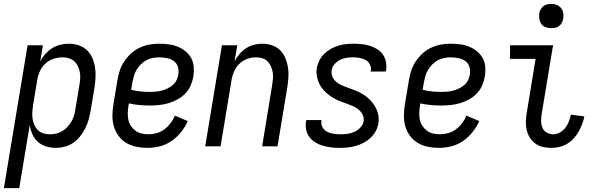

<svg xmlns="http://www.w3.org/2000/svg" viewBox="-48 -753 3068 988"><path d="M-28 215 94 -520H173L159 -437Q169 -457 184.5 -474.5Q200 -492 219.5 -504.5Q239 -517 261.5 -522.5Q284 -528 305 -528Q332 -528 356.5 -520Q381 -512 399 -495Q417 -478 427 -455Q437 -432 441 -406.5Q445 -381 443.5 -354Q442 -327 438 -301L418 -181Q414 -158 407.5 -135.5Q401 -113 390 -91.5Q379 -70 364 -51Q349 -32 328.5 -18Q308 -4 285 2Q262 8 239 8Q213 8 189 0.5Q165 -7 147 -23Q129 -39 119 -61.5Q109 -84 105 -109L51 215ZM208 -62Q224 -62 240.5 -65.5Q257 -69 272 -78Q287 -87 299 -100Q311 -113 320 -128.5Q329 -144 333.5 -160Q338 -176 340 -192L360 -312Q363 -329 364.5 -346.5Q366 -364 363 -380.5Q360 -397 353 -412Q346 -427 334.5 -437.5Q323 -448 307 -453Q291 -458 274 -458Q251 -458 226.5 -450Q202 -442 184 -424.5Q166 -407 156 -383.5Q146 -360 143 -337L123 -217Q120 -199 118.5 -181Q117 -163 119 -146Q121 -129 127.5 -113Q134 -97 145.5 -85Q157 -73 173.5 -67.5Q190 -62 208 -62Z M710 8Q681 8 652.5 2Q624 -4 601 -18Q578 -32 561.5 -54.5Q545 -77 537.5 -104Q530 -131 530.5 -160.5Q531 -190 536 -219L556 -339Q560 -364 568 -389Q576 -414 591 -436.5Q606 -459 626 -477.5Q646 -496 670.5 -507.5Q695 -519 720 -523.5Q745 -528 770 -528Q795 -528 819.5 -525Q844 -522 866 -513Q888 -504 906 -489.5Q924 -475 935.5 -454.5Q947 -434 949 -409.5Q951 -385 947 -360Q943 -336 933 -313Q923 -290 905.5 -272Q888 -254 865.5 -241.5Q843 -229 819 -222Q795 -215 771 -212.5Q747 -210 724 -210Q696 -210 668.5 -212.5Q641 -215 615 -221L613 -208Q610 -190 609.5 -171.5Q609 -153 612.5 -136Q616 -119 626 -104.5Q636 -90 649.5 -80Q663 -70 680.5 -66Q698 -62 717 -62Q737 -62 758.5 -68Q780 -74 798 -87.5Q816 -101 830 -119.5Q844 -138 852 -158L918 -130Q905 -100 883.5 -73Q862 -46 834 -27Q806 -8 774 0Q742 8 710 8ZM724 -280Q739 -280 754.5 -281.5Q770 -283 785 -287Q800 -291 814.5 -298Q829 -305 841.5 -316Q854 -327 861 -341.5Q868 -356 870 -371Q873 -391 867 -410Q861 -429 845.5 -439.5Q830 -450 810.5 -454Q791 -458 771 -458Q754 -458 736.5 -454.5Q719 -451 704 -442.5Q689 -434 676 -421Q663 -408 654 -392.5Q645 -377 640.5 -360.5Q636 -344 633 -328L627 -291Q650 -285 674.5 -282.5Q699 -280 724 -280Z M1008 0 1094 -520H1173L1159 -438Q1170 -458 1184.5 -475Q1199 -492 1218 -504.5Q1237 -517 1258.5 -522.5Q1280 -528 1301 -528Q1327 -528 1351.5 -520Q1376 -512 1393.5 -494.5Q1411 -477 1420.5 -454Q1430 -431 1434 -405.5Q1438 -380 1436 -353.5Q1434 -327 1430 -301L1380 0H1301L1352 -312Q1355 -329 1356.5 -346Q1358 -363 1355.5 -379.5Q1353 -396 1346.5 -411Q1340 -426 1329 -437Q1318 -448 1302.5 -453Q1287 -458 1270 -458Q1247 -458 1223.5 -449.5Q1200 -441 1182.5 -423.5Q1165 -406 1155.5 -383Q1146 -360 1143 -337L1087 0Z M1699 8Q1677 8 1655.5 5.5Q1634 3 1613.5 -3Q1593 -9 1575 -20Q1557 -31 1544.5 -47.5Q1532 -64 1527.5 -85Q1523 -106 1527 -128L1528 -135H1606V-132Q1603 -114 1611.5 -98.5Q1620 -83 1635.5 -75Q1651 -67 1669 -64.5Q1687 -62 1706 -62Q1723 -62 1741 -64.5Q1759 -67 1775.5 -74.5Q1792 -82 1806 -96.5Q1820 -111 1823 -128Q1826 -146 1818.5 -161.5Q1811 -177 1799 -188Q1787 -199 1771.5 -205.5Q1756 -212 1740.5 -218Q1725 -224 1709 -229.5Q1693 -235 1678 -243Q1663 -251 1649.5 -260.5Q1636 -270 1624.5 -281.5Q1613 -293 1604 -306.5Q1595 -320 1589.5 -335.5Q1584 -351 1581.5 -368Q1579 -385 1582 -403Q1586 -423 1595.5 -442Q1605 -461 1620.5 -476Q1636 -491 1654.5 -501.5Q1673 -512 1693 -518Q1713 -524 1733.5 -526Q1754 -528 1774 -528Q1795 -528 1816.5 -525.5Q1838 -523 1857.5 -516.5Q1877 -510 1894.5 -499Q1912 -488 1923 -471.5Q1934 -455 1938 -434Q1942 -413 1939 -392L1937 -385H1859L1860 -388Q1863 -406 1855.5 -421Q1848 -436 1834 -444Q1820 -452 1803 -455Q1786 -458 1768 -458Q1752 -458 1735 -455.5Q1718 -453 1702 -445Q1686 -437 1673.5 -423Q1661 -409 1659 -392Q1656 -374 1662.5 -358.5Q1669 -343 1682 -332Q1695 -321 1710 -314.5Q1725 -308 1741 -302Q1757 -296 1772.5 -290.5Q1788 -285 1802.5 -277.5Q1817 -270 1830.5 -260.5Q1844 -251 1855.5 -239.5Q1867 -228 1876.5 -214Q1886 -200 1892 -184.5Q1898 -169 1900 -152Q1902 -135 1899 -117Q1896 -97 1885 -77.5Q1874 -58 1858 -43Q1842 -28 1822.5 -18Q1803 -8 1782.5 -2Q1762 4 1741 6Q1720 8 1699 8Z M2210 8Q2181 8 2152.5 2Q2124 -4 2101 -18Q2078 -32 2061.5 -54.5Q2045 -77 2037.5 -104Q2030 -131 2030.5 -160.5Q2031 -190 2036 -219L2056 -339Q2060 -364 2068 -389Q2076 -414 2091 -436.5Q2106 -459 2126 -477.5Q2146 -496 2170.5 -507.5Q2195 -519 2220 -523.5Q2245 -528 2270 -528Q2295 -528 2319.5 -525Q2344 -522 2366 -513Q2388 -504 2406 -489.5Q2424 -475 2435.5 -454.5Q2447 -434 2449 -409.5Q2451 -385 2447 -360Q2443 -336 2433 -313Q2423 -290 2405.5 -272Q2388 -254 2365.5 -241.5Q2343 -229 2319 -222Q2295 -215 2271 -212.5Q2247 -210 2224 -210Q2196 -210 2168.5 -212.5Q2141 -215 2115 -221L2113 -208Q2110 -190 2109.5 -171.5Q2109 -153 2112.5 -136Q2116 -119 2126 -104.5Q2136 -90 2149.5 -80Q2163 -70 2180.5 -66Q2198 -62 2217 -62Q2237 -62 2258.5 -68Q2280 -74 2298 -87.5Q2316 -101 2330 -119.5Q2344 -138 2352 -158L2418 -130Q2405 -100 2383.5 -73Q2362 -46 2334 -27Q2306 -8 2274 0Q2242 8 2210 8ZM2224 -280Q2239 -280 2254.5 -281.5Q2270 -283 2285 -287Q2300 -291 2314.5 -298Q2329 -305 2341.5 -316Q2354 -327 2361 -341.5Q2368 -356 2370 -371Q2373 -391 2367 -410Q2361 -429 2345.5 -439.5Q2330 -450 2310.5 -454Q2291 -458 2271 -458Q2254 -458 2236.5 -454.5Q2219 -451 2204 -442.5Q2189 -434 2176 -421Q2163 -408 2154 -392.5Q2145 -377 2140.5 -360.5Q2136 -344 2133 -328L2127 -291Q2150 -285 2174.5 -282.5Q2199 -280 2224 -280Z M2790 8Q2767 8 2745.5 3Q2724 -2 2706.5 -14.5Q2689 -27 2678 -45.5Q2667 -64 2662 -85.5Q2657 -107 2658 -130Q2659 -153 2663 -175L2708 -450H2576L2577 -520H2798L2739 -164Q2736 -146 2736.5 -128Q2737 -110 2744 -94.5Q2751 -79 2766 -70.5Q2781 -62 2799 -62Q2817 -62 2833.5 -71.5Q2850 -81 2861.5 -96Q2873 -111 2879.5 -128.5Q2886 -146 2890 -163L2959 -154Q2955 -134 2947.5 -114Q2940 -94 2929.5 -75.5Q2919 -57 2904 -40.5Q2889 -24 2870.5 -13Q2852 -2 2831.5 3Q2811 8 2790 8ZM2788 -608Q2774 -608 2760 -613Q2746 -618 2738 -629Q2730 -640 2727.5 -655Q2725 -670 2727 -685Q2729 -695 2734.5 -705Q2740 -715 2748.5 -721.5Q2757 -728 2767.5 -730.5Q2778 -733 2789 -733Q2803 -733 2817 -727.5Q2831 -722 2839.5 -711Q2848 -700 2850.5 -685Q2853 -670 2850 -655Q2848 -645 2842.5 -635Q2837 -625 2828.5 -618.5Q2820 -612 2809.5 -610Q2799 -608 2788 -608Z"/></svg>

Font: Iosevka
Style: Italic
Weight: 400
Italic angle: -9°
Monospace: yes
Designer: Belleve Invis
Foundry: Belleve Invis
Version: Version 32.5.0; ttfautohint (v1.8.4)